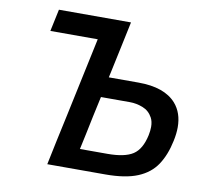

<svg xmlns="http://www.w3.org/2000/svg" viewBox="-79 -800 960 888"><g transform="rotate(10 401.0 -356.5)"><path d="M471.5 0H198.5Q210.5 -58.5 222.2 -113.5Q234 -168.5 248.5 -235.5L295.5 -456.5Q304.5 -499 312.5 -536.5Q320.5 -573.5 328 -609.5H105.5L127.5 -713H466Q453.5 -652.5 441.5 -597Q429.5 -541 415 -472.5L409 -445H548.5Q671 -445 725.5 -383Q763 -340 763 -272.5Q763 -243 755.5 -208Q741.5 -140.5 710.8 -94Q680 -47.5 622.8 -23.8Q565.5 0 471.5 0ZM335 -95.5H464.5Q545.5 -95.5 584 -120.8Q622.5 -146 637 -213.5Q641.5 -235 641.5 -253Q641.5 -278.5 632 -296Q616 -325.5 586 -337.2Q556 -349 525 -349H389L368.5 -254.5Q359.5 -210 351.5 -172.5Q343.5 -135 335 -95.5Z"/></g></svg>

Font: Heraclito Medium
Style: Italic
Weight: 500
Italic angle: -12°
Designer: Kostas Bartsokas (font) & Cristiano Sobral (main changes)
Foundry: Kostas Bartsokas (font) & Cristiano Sobral (main changes)
Version: Version 1.00;July 8, 2020;FontCreator 13.0.0.2655 64-bit